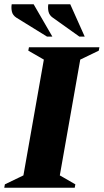

<svg xmlns="http://www.w3.org/2000/svg" viewBox="-50 -882 487 902"><path d="M-30 0 -27 -16 60 -58 156 -602 83 -644 86 -660H417L414 -644L327 -602L231 -58L304 -16L301 0ZM323 -710 198 -799Q182 -810 178 -827Q174 -844 177 -862H280L348 -710ZM171 -710 27 -799Q10 -810 6 -827Q2 -844 5 -862H108L196 -710Z"/></svg>

Font: Spectral ExtraBold
Style: Italic
Weight: 800
Italic angle: -10°
Designer: Jean-Baptiste Levee
Foundry: Production Type
Version: Version 2.001